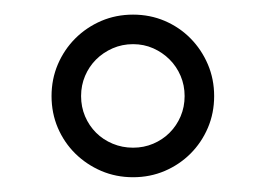

<svg xmlns="http://www.w3.org/2000/svg" viewBox="-20 -740 360 260"><path d="M230 -609.9Q230 -624.5 224.6 -637.2Q219.2 -649.9 209.7 -659.4Q200.2 -668.9 187.5 -674.6Q174.8 -680.2 160.2 -680.2Q145.5 -680.2 132.6 -674.6Q119.6 -668.9 110.1 -659.4Q100.6 -649.9 95.2 -637.2Q89.8 -624.5 89.8 -609.9Q89.8 -595.2 95.2 -582.5Q100.6 -569.8 110.1 -560.3Q119.6 -550.8 132.6 -545.4Q145.5 -540 160.2 -540Q174.8 -540 187.5 -545.4Q200.2 -550.8 209.7 -560.3Q219.2 -569.8 224.6 -582.5Q230 -595.2 230 -609.9ZM270 -609.9Q270 -586.9 261.5 -566.9Q252.9 -546.9 238 -532Q223.1 -517.1 203.1 -508.5Q183.1 -500 160.2 -500Q137.2 -500 117.2 -508.5Q97.2 -517.1 82 -532Q66.9 -546.9 58.3 -566.9Q49.8 -586.9 49.8 -609.9Q49.8 -632.8 58.3 -652.8Q66.9 -672.9 82 -688Q97.2 -703.1 117.2 -711.7Q137.2 -720.2 160.2 -720.2Q183.1 -720.2 203.1 -711.7Q223.1 -703.1 238 -688Q252.9 -672.9 261.5 -652.8Q270 -632.8 270 -609.9Z"/></svg>

Font: Charis SIL
Style: Bold
Weight: 700
Foundry: SIL International
Version: Version 4.112